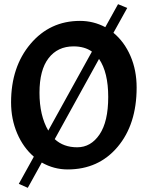

<svg xmlns="http://www.w3.org/2000/svg" viewBox="-20 -800 707 919"><path d="M363 -700Q427 -700 484 -670L545 -780L589 -762L523 -643Q575 -600 604.5 -532Q634 -464 634 -381Q634 -205 543 -97Q452 11 304 11Q238 11 180 -22L113 99L70 80L142 -50Q91 -94 62 -162Q33 -230 33 -310Q33 -480 126 -590Q219 -700 363 -700ZM454 -518 242 -134Q284 -95 349.5 -95Q415 -95 456.5 -156.5Q498 -218 498 -336Q498 -454 454 -518ZM211 -175 420 -553Q385 -578 332 -578Q256 -578 212.5 -521.5Q169 -465 169 -356Q169 -247 211 -175Z"/></svg>

Font: Acme
Style: Regular
Weight: 400
Designer: Juan Pablo del Peral
Foundry: Juan Pablo del Peral
Version: Version 1.002